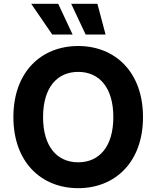

<svg xmlns="http://www.w3.org/2000/svg" viewBox="-20 -979 822 1009"><path d="M731.5 -363.6C731.5 -601.6 583.8 -737.2 391 -737.2C197.1 -737.2 50.4 -601.6 50.4 -363.6C50.4 -126.8 197.1 9.9 391 9.9C583.8 9.9 731.5 -125.7 731.5 -363.6ZM143.8 -959.2 254.6 -797.6H361.5L285.9 -959.2ZM206.3 -363.6C206.3 -517.8 279.1 -601.2 391 -601.2C502.5 -601.2 575.6 -517.8 575.6 -363.6C575.6 -209.5 502.5 -126.1 391 -126.1C279.1 -126.1 206.3 -209.5 206.3 -363.6ZM354 -959.2 430 -797.6H534.8L491.8 -959.2Z"/></svg>

Font: Magic Ui Pro
Style: Bold
Weight: 700
Designer: Stefan Endress, Andreas Faust
Version: Version 1.000;FEAKit 1.0